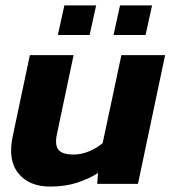

<svg xmlns="http://www.w3.org/2000/svg" viewBox="-20 -677 636 707"><path d="M193 -548 217 -657H334L310 -548ZM398 -548 422 -657H540L516 -548ZM165 10Q87 10 47.5 -39Q8 -88 27 -176L90 -474H251L190 -185Q181 -145 194.5 -126.5Q208 -108 251 -108Q280 -108 308.5 -120Q337 -132 358 -150L427 -474H588L488 0H338L341 -40Q307 -18 263 -4Q219 10 165 10Z"/></svg>

Font: Kanit SemiBold
Style: Italic
Weight: 600
Italic angle: -12°
Designer: Katatrad Team
Foundry: CadsonDemak
Version: Version 2.000; ttfautohint (v1.8.3)